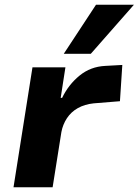

<svg xmlns="http://www.w3.org/2000/svg" viewBox="-20 -790 585 810"><path d="M37 0 117 -506H256L236 -377H242Q269 -433 315.5 -471Q362 -509 424 -512L496 -516L486 -363L375 -354Q337 -350 308.5 -334Q280 -318 262.5 -291.5Q245 -265 239 -233L202 0ZM249 -563 385 -770H545L363 -563Z"/></svg>

Font: Nunito Sans 6pt ExtraBold
Style: Italic
Weight: 800
Italic angle: -9°
Version: Version 3.101;gftools[0.9.27]